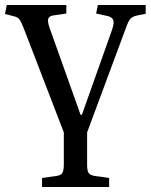

<svg xmlns="http://www.w3.org/2000/svg" viewBox="-23 -529 602 767"><path d="M145 218V182L201 174Q220 172 226 162Q232 152 232 126V0L73 -413Q61 -444 54 -452.5Q47 -461 29 -465L-3 -473L4 -509H242V-475L194 -468Q174 -466 170 -455Q166 -444 175 -418L299 -70H304L425 -411Q434 -438 429 -450Q424 -462 402 -466L361 -475L368 -509H559V-474L524 -467Q506 -463 497.5 -453.5Q489 -444 478 -412L325 0V129Q325 153 331 162Q337 171 356 174L413 182V218Z"/></svg>

Font: Literata 36pt
Style: Regular
Weight: 400
Designer: Latin by Veronika Burian and Jose Scaglione. Greek by Irene Vlachou. Cyrillic by Vera Evstafieva.
Foundry: TypeTogether
Version: Version 3.002